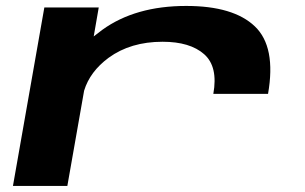

<svg xmlns="http://www.w3.org/2000/svg" viewBox="-20 -610 1000 630"><path d="M680 -302Q696 -391.5 649.8 -432.2Q603.5 -473 513.5 -473Q408.5 -473 336.5 -420.5Q275 -375 256 -312.5L201 0H22.5L125.5 -585.5H304L287.5 -490.5Q300.5 -501 315.5 -512Q424 -590.5 591 -590.5Q746 -590.5 816.2 -523.5Q886.5 -456.5 859.5 -302Z"/></svg>

Font: Anybody UltraExpanded SemiBold
Style: Italic
Weight: 600
Width: 9
Italic angle: -10°
Designer: Tyler Finck
Foundry: Etcetera Type Company
Version: Version 1.010; ttfautohint (v1.8.3) -l 8 -r 50 -G 200 -x 14 